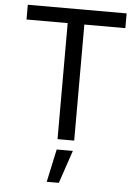

<svg xmlns="http://www.w3.org/2000/svg" viewBox="-63 -776 771 1064"><g transform="rotate(5 323.0 -244.0)"><path d="M47.9 -645.5H276.9V0H369.6V-645.5H597.7V-727.5H47.9ZM237.8 240.7H305.2L367.2 57.6H277.3Z"/></g></svg>

Font: Raveo
Style: Regular
Weight: 400
Designer: Jakub Foglar, Rasmus Andersson (Inter)
Foundry: Jakubfoglar.com
Version: Version 1.100;Glyphs 3.2.3 (3260)